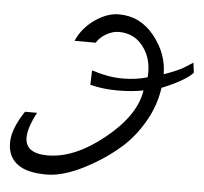

<svg xmlns="http://www.w3.org/2000/svg" viewBox="-48 -695 790 743"><g transform="rotate(5 346.5 -323.0)"><path d="M55.2 -236.8H102.1Q69.8 -175.8 69.8 -138.2Q69.8 -76.2 157.2 -76.2Q261.2 -76.2 375.7 -168.7Q490.2 -261.2 504.9 -358.9Q460 -350.1 403.6 -350.1Q347.2 -350.1 297.9 -362.8L299.8 -418.9Q363.8 -397.9 418.9 -397.9Q474.1 -397.9 516.1 -411.1Q517.1 -417 517.1 -431.2Q517.1 -490.2 482.7 -533.2Q448.2 -576.2 390.1 -576.2Q367.2 -576.2 342.5 -562.5Q317.9 -548.8 304.2 -526.9H222.2Q244.1 -577.6 291.5 -610.8Q338.9 -644 384.8 -644Q467.8 -644 522.5 -575.9Q577.1 -507.8 577.1 -428.2Q634.3 -448.2 657.7 -463.6Q681.2 -479 688 -482.9L692.9 -443.8Q662.1 -411.1 573.2 -375Q563.5 -305.2 527.3 -242.7Q491.2 -180.2 443.1 -137.7Q395 -95.2 340.8 -64Q235.8 -2 158.9 -2Q82 -2 44.9 -30.5Q7.8 -59.1 7.8 -112.5Q7.8 -166 55.2 -236.8Z"/></g></svg>

Font: Marck Script
Style: Regular
Weight: 400
Designer: Denis Masharov, Marck Fogel
Foundry: Denis Masharov
Version: Version 1.002